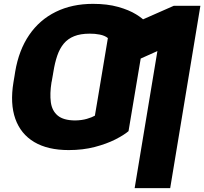

<svg xmlns="http://www.w3.org/2000/svg" viewBox="-20 -757 1044 981"><path d="M701.2 -471.7 636.7 -86.9Q613.3 -66.9 569.1 -44.4Q524.9 -22 464.4 -6.1Q403.8 9.8 331.1 9.8Q224.1 9.8 155 -31.2Q85.9 -72.3 58.3 -149.9Q30.8 -227.5 48.8 -336.9L55.7 -377.9L251 -378.9L243.2 -336.9Q233.9 -278.8 239.7 -234.9Q245.6 -190.9 274.9 -166.5Q304.2 -142.1 363.3 -141.6Q397.9 -142.1 424.3 -149.9Q450.7 -157.7 464.8 -166L516.6 -471.7ZM728.5 -640.6 666 -261.7 480.5 -258.8 531.2 -562.5Q515.6 -575.2 490 -580.3Q464.4 -585.4 438.5 -585Q391.1 -585 358.9 -572Q326.7 -559.1 305.9 -534.2Q285.2 -509.3 272.7 -473.1Q260.3 -437 252.9 -390.6L244.1 -339.8L49.8 -340.8L57.6 -390.6Q76.2 -501 129.2 -578.4Q182.1 -655.8 265.1 -696.5Q348.1 -737.3 455.1 -737.3Q528.3 -737.3 583.7 -721.7Q639.2 -706.1 675.5 -683.6Q711.9 -661.1 728.5 -640.6ZM1003.9 -727.5 849.6 204.1H668L784.2 -496.1L584 -406.2L620.1 -618.2L868.2 -727.5Z"/></svg>

Font: Inter 28pt Black
Style: Italic
Weight: 900
Italic angle: -9.3988°
Designer: Rasmus Andersson
Foundry: rsms
Version: Version 4.001;git-66647c0bb